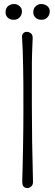

<svg xmlns="http://www.w3.org/2000/svg" viewBox="-20 -957 280 977"><path d="M147.9 -32.2Q148.4 -16.6 138.9 -8.3Q129.4 0 118.9 0Q108.4 0 100.3 -7.3Q92.3 -14.6 93.3 -40Q94.2 -65.4 95.2 -110.4Q96.2 -155.3 97.2 -206.1Q99.1 -306.6 99.1 -393.8Q99.1 -481 98.9 -529.5Q98.6 -578.1 97.7 -619.1Q96.2 -710 92.3 -764.2Q90.8 -779.8 97.9 -787.4Q105 -794.9 116.2 -794.9Q127.4 -794.9 137.2 -787.4Q147 -779.8 146.2 -761.7Q145.5 -743.7 144.8 -726.1Q144 -708.5 143.3 -688Q142.6 -667.5 142.3 -640.9Q142.1 -614.3 142.1 -426.8Q142.1 -239.3 147.9 -32.2ZM217.3 -865.2Q206.1 -856.4 193.6 -856.4Q181.2 -856.4 174.3 -858.9Q167.5 -861.3 162.1 -866.2Q149.4 -877.9 149.4 -892.1Q149.4 -906.2 153.1 -913.8Q156.7 -921.4 163.1 -926.3Q175.8 -936.5 187.5 -936.5Q199.2 -936.5 206.8 -933.8Q214.4 -931.2 220.5 -926.3Q226.6 -921.4 230.2 -913.8Q233.9 -906.2 233.2 -895.8Q232.4 -885.3 228 -877.7Q223.6 -870.1 217.3 -865.2ZM76.2 -865.2Q64 -856.4 52 -856.4Q40 -856.4 33 -858.9Q25.9 -861.3 20.5 -866.2Q8.3 -877.9 8.3 -892.1Q8.3 -906.2 12 -913.8Q15.6 -921.4 21.5 -926.3Q34.7 -936.5 50.3 -936.5Q65.9 -936.5 75.7 -929Q85.4 -921.4 88.9 -913.8Q92.3 -906.2 91.6 -895.8Q90.8 -885.3 86.7 -877.7Q82.5 -870.1 76.2 -865.2Z"/></svg>

Font: Pompiere 
Style: Regular
Weight: 400
Designer: Karolina Lach
Foundry: Sorkin Type Co.
Version: Version 1.002